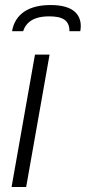

<svg xmlns="http://www.w3.org/2000/svg" viewBox="-20 -743 341 763"><path d="M181 -723C72 -723 36 -668 28 -619H72C79 -641 99 -678 175 -678C227 -678 256 -664 256 -619H299C300 -626 301 -632 301 -639C301 -682 275 -723 181 -723ZM26 0H84L177 -526H119Z"/></svg>

Font: Archivo ExtraLight
Style: Italic
Weight: 200
Italic angle: -10°
Designer: Hector Gatti
Foundry: Omnibus-Type
Version: Version 2.001